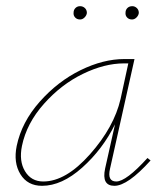

<svg xmlns="http://www.w3.org/2000/svg" viewBox="-20 -598 535 621"><path d="M239 -535Q229 -535 223 -541.5Q217 -548 218 -557Q218 -566 224 -572Q230 -578 239 -578Q248 -578 254.5 -572Q261 -566 261 -556Q260 -548 253.5 -541.5Q247 -535 239 -535ZM407 -535Q397 -535 391 -541.5Q385 -548 386 -557Q386 -566 392 -572Q398 -578 408 -578Q416 -578 422.5 -572Q429 -566 429 -556Q428 -548 421.5 -541.5Q415 -535 407 -535ZM457 -87 467 -79Q393 3 350 3Q308 3 320 -53L352 -196Q312 -115 246 -56Q180 3 116 3Q69 3 46 -34.5Q23 -72 34 -126Q50 -203 108.5 -269Q167 -335 240.5 -371Q314 -407 382 -407H415L336 -53Q326 -11 356 -11Q388 -11 457 -87ZM120 -11Q193 -11 271 -99Q349 -187 370 -278L395 -393H381Q318 -393 248 -359Q178 -325 122 -262Q66 -199 51 -126Q41 -77 61 -44Q81 -11 120 -11Z"/></svg>

Font: EauTestText Thin
Style: Italic
Weight: 250
Italic angle: -12°
Designer: Christian Thalmann (Catharsis Fonts)
Version: Version 0.001;PS 000.001;hotconv 1.0.88;makeotf.lib2.5.64775